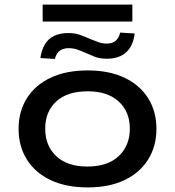

<svg xmlns="http://www.w3.org/2000/svg" viewBox="-20 -808 763 837"><path d="M362 9Q268 9 200.5 -23Q133 -55 97 -113Q61 -171 61 -246Q61 -322 97 -379.5Q133 -437 200.5 -469Q268 -501 362 -501Q456 -501 523 -469Q590 -437 626 -379.5Q662 -322 662 -246Q662 -171 626 -113Q590 -55 523 -23Q456 9 362 9ZM361 -82Q449 -82 497.5 -127.5Q546 -173 546 -247Q546 -321 497.5 -365.5Q449 -410 362 -410Q273 -410 225 -365.5Q177 -321 177 -247Q177 -173 225 -127.5Q273 -82 361 -82ZM166 -714V-788H557V-714ZM219 -551 156 -555Q161 -590 175.5 -614.5Q190 -639 216 -651.5Q242 -664 278 -664Q307 -664 330 -655.5Q353 -647 373 -638Q388 -633 406 -625.5Q424 -618 445 -618Q470 -618 484 -630Q498 -642 504 -666L567 -662Q561 -609 530.5 -580.5Q500 -552 445 -552Q415 -552 393.5 -560.5Q372 -569 352 -578Q334 -586 317 -592Q300 -598 279 -598Q257 -598 241.5 -587.5Q226 -577 219 -551Z"/></svg>

Font: Nunito Sans 10pt Expanded SemiBold
Style: Regular
Weight: 600
Width: 7
Designer: Vernon Adams
Foundry: Vernon Adams
Version: Version 3.101;gftools[0.9.27]